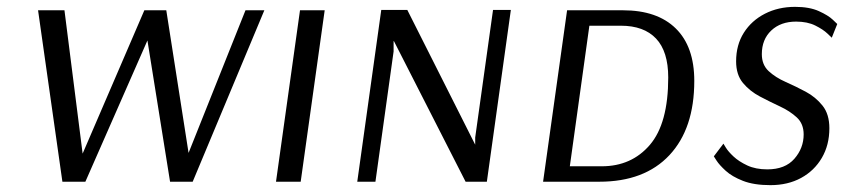

<svg xmlns="http://www.w3.org/2000/svg" viewBox="-20 -530 2463 560"><path d="M751 -500 542 0H476L410 -412L229 0H162L91 -500H168L221 -82L401 -500H465L530 -84L696 -500Z M857 0H785L855 -500H927Z M1400 0H1338L1129 -410H1128V-380L1075 0H1022L1092 -501H1168L1366 -108V-129L1418 -501H1470Z M1797 -500Q1897 -500 1951 -447Q2005 -394 2005 -294Q2005 -155 1932.5 -77.5Q1860 0 1728 0H1564L1634 -500ZM1699 -455 1642 -45H1735Q1822 -45 1875.5 -107.5Q1929 -170 1929 -304Q1929 -380 1893.5 -417.5Q1858 -455 1791 -455Z M2406 -420Q2406 -420 2393.5 -432Q2381 -444 2358 -455.5Q2335 -467 2302 -467Q2257 -467 2229.5 -441Q2202 -415 2202 -372Q2202 -341 2222 -322.5Q2242 -304 2271.5 -291Q2301 -278 2330 -262.5Q2359 -247 2379 -222Q2399 -197 2399 -156Q2399 -107 2377 -69.5Q2355 -32 2316.5 -11Q2278 10 2227 10Q2179 10 2147 -2.5Q2115 -15 2096.5 -32Q2078 -49 2070 -61.5Q2062 -74 2062 -74L2090 -111Q2090 -111 2097 -99.5Q2104 -88 2119.5 -73.5Q2135 -59 2159.5 -47.5Q2184 -36 2218 -36Q2270 -36 2297 -67Q2324 -98 2324 -138Q2324 -169 2304 -187.5Q2284 -206 2255 -219.5Q2226 -233 2196.5 -248.5Q2167 -264 2147 -288Q2127 -312 2127 -351Q2127 -399 2149.5 -434.5Q2172 -470 2211 -490Q2250 -510 2299 -510Q2341 -510 2368.5 -497.5Q2396 -485 2409 -472.5Q2422 -460 2422 -460Z"/></svg>

Font: Arsenal SC
Style: Italic
Weight: 400
Italic angle: -9.10001°
Designer: Andrij Shevchenko
Foundry: Stairsfor
Version: Version 2.001; ttfautohint (v1.8.4.7-5d5b)